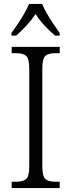

<svg xmlns="http://www.w3.org/2000/svg" viewBox="-20 -951 362 971"><path d="M39 0V-32H63Q96 -32 112 -45.5Q128 -59 128 -110V-603Q128 -655 112 -668.5Q96 -682 63 -682H39V-714H282V-682H259Q225 -682 209.5 -668.5Q194 -655 194 -603V-111Q194 -59 209.5 -45.5Q225 -32 259 -32H282V0ZM38 -784Q52 -803 69.5 -829Q87 -855 102.5 -882Q118 -909 127 -931H193Q202 -909 217.5 -882Q233 -855 250.5 -829Q268 -803 282 -784V-771H258Q228 -797 204 -823Q180 -849 160 -880Q139 -849 115 -823Q91 -797 62 -771H38Z"/></svg>

Font: Noto Serif Tamil SemiCondensed Light
Style: Italic
Weight: 300
Width: 4
Italic angle: -12°
Designer: Indian Type Foundry, Tom Grace, and the Monotype Design Team
Foundry: Monotype Imaging Inc.
Version: Version 2.003; ttfautohint (v1.8.4.7-5d5b)